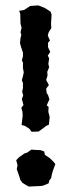

<svg xmlns="http://www.w3.org/2000/svg" viewBox="-20 -685 265 711"><path d="M97 -197 89 -208 72 -219 60 -222 64 -257 63 -272 59 -286 67 -296 61 -318 66 -332 62 -345 65 -359V-377L61 -388L65 -403L68 -417L65 -433V-453L61 -462L65 -476V-490L58 -511L54 -525L56 -544L59 -556L56 -565L60 -583L56 -597L55 -634L51 -645L69 -648L92 -663L122 -665L145 -656L167 -642L171 -631L169 -597L170 -581L160 -565L157 -553L165 -535L158 -527V-510L166 -493L157 -479L162 -469L159 -448L162 -436L155 -419L156 -405L151 -389L161 -370L151 -357L153 -340L158 -333L163 -317L153 -295L160 -289L159 -271L164 -252L161 -223L151 -219L141 -211L123 -198ZM87 6 76 0 63 -8 55 -19 53 -27 42 -59 45 -73 40 -92 51 -103 71 -117 81 -120 96 -131 109 -130 130 -129 144 -124 146 -112 165 -99 179 -85 185 -77 181 -67 176 -53 172 -39 169 -24 163 -18 160 -6 138 3 127 4 104 5Z"/></svg>

Font: Winky Rough
Style: Regular
Weight: 400
Designer: Simon Atzbach
Foundry: typofactur
Version: Version 1.206